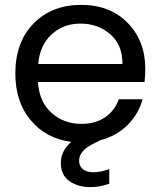

<svg xmlns="http://www.w3.org/2000/svg" viewBox="-20 -577 660 789"><path d="M310 -480Q241 -480 192.5 -436Q144 -392 137 -314H483Q484 -391 434 -435.5Q384 -480 310 -480ZM429 178Q389 192 352 192Q301 192 265.5 167.5Q230 143 230 92Q230 43 273 6Q170 -7 106.5 -82.5Q43 -158 43 -275Q43 -404 118 -480.5Q193 -557 314 -557Q432 -557 504.5 -483Q577 -409 577 -295Q577 -268 574 -240H136Q141 -159 191.5 -113.5Q242 -68 314 -68Q373 -68 412.5 -95.5Q452 -123 468 -169H566Q549 -108 504.5 -63.5Q460 -19 393 -1L365 13Q305 42 305 83Q305 106 321 118.5Q337 131 364 131Q392 131 429 118Z"/></svg>

Font: SVN-Poppins
Style: Regular
Weight: 400
Designer: Ninad Kale (Devanagari), Jonny Pinhorn (Latin)
Foundry: Indian Type Foundry
Version: Version 3.002 2017